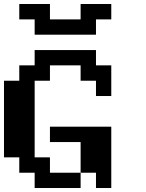

<svg xmlns="http://www.w3.org/2000/svg" viewBox="-20 -943 732 963"><path d="M461.4 0V-76.7H384.3V-230.5H230.5V-307.6H538.1V0ZM153.8 0V-76.7H76.7V-153.8H0V-538.1H76.7V-615.2H153.8V-691.9H461.4V-615.2H538.1V-461.4H461.4V-538.1H384.3V-615.2H230.5V-538.1H153.8V-153.8H230.5V-76.7H384.3V0ZM153.8 -769V-845.7H76.7V-922.9H230.5V-845.7H384.3V-922.9H538.1V-845.7H461.4V-769Z"/></svg>

Font: Good Old DOS
Style: Regular
Weight: 400
Designer: Vasily Draigo
Foundry: Vasily Draigo
Version: 1.0